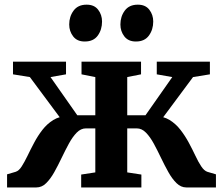

<svg xmlns="http://www.w3.org/2000/svg" viewBox="-20 -822 978 842"><path d="M11 0V-57.5L48.5 -68.5Q63 -73 75.2 -92.2Q87.5 -111.5 100.8 -139Q114 -166.5 129.8 -196.2Q145.5 -226 166 -252.5Q186.5 -279 213.8 -295.8Q241 -312.5 277.5 -313L281.5 -254.5L111 -484L37 -496V-551.5H269.5V-496L201.5 -484L319 -316.5H398V-484L337.5 -496V-551.5H598.5V-496L538 -484V-316.5H618L735.5 -484L667.5 -496V-551.5H900.5V-496L826.5 -484L656 -254.5L660 -313Q696.5 -312.5 723.8 -295.8Q751 -279 771.5 -252.5Q792 -226 808 -196.2Q824 -166.5 837 -138.8Q850 -111 862.8 -92Q875.5 -73 889.5 -68.5L927 -57.5V0H797Q773.5 0 754.2 -18.8Q735 -37.5 718.5 -67Q702 -96.5 686.2 -129.5Q670.5 -162.5 654.5 -192Q638.5 -221.5 620.2 -240.2Q602 -259 579.5 -259H538V-66L600 -56.5V0H336V-56.5L398 -66V-259H357Q334.5 -259 316.2 -240.2Q298 -221.5 282 -192Q266 -162.5 250.2 -129.5Q234.5 -96.5 218 -67Q201.5 -37.5 182.5 -18.8Q163.5 0 139.5 0ZM351 -640Q318 -640 300.8 -662.5Q283.5 -685 283.5 -714.5Q283.5 -749.5 302.8 -775.5Q322 -801.5 359.5 -801.5H360.5Q393.5 -801.5 410.5 -779.2Q427.5 -757 427.5 -727.5Q427.5 -692 408.8 -666Q390 -640 352 -640ZM575.5 -640Q542.5 -640 525.2 -662.5Q508 -685 508 -714.5Q508 -749.5 527.2 -775.5Q546.5 -801.5 584 -801.5H585Q618 -801.5 635 -779.2Q652 -757 652 -727.5Q652 -692 633 -666Q614 -640 576.5 -640Z"/></svg>

Font: Merriweather 28pt
Style: Bold
Weight: 700
Version: Version 2.100